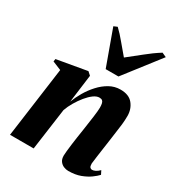

<svg xmlns="http://www.w3.org/2000/svg" viewBox="-193 -920 960 1048"><g transform="rotate(30 287.0 -396.0)"><path d="M218.5 -321Q230.5 -353 250.2 -387Q270 -421 296.8 -450.2Q323.5 -479.5 355.5 -497.5Q387.5 -515.5 424.5 -515.5Q478 -515.5 503.2 -484Q528.5 -452.5 528.5 -409.5Q528.5 -382.5 525.5 -355.2Q522.5 -328 518.2 -300.2Q514 -272.5 510.5 -244Q507 -218 502.5 -187.8Q498 -157.5 494.5 -130.8Q491 -104 489 -87.5Q489 -70 494.5 -64Q500 -58 507.5 -58Q516 -58 527.8 -63.5Q539.5 -69 552.5 -82L564 -59Q551.5 -45 529 -28.8Q506.5 -12.5 474 -0.2Q441.5 12 397.5 12Q383.5 12 369 6Q354.5 0 344.8 -13.2Q335 -26.5 335 -48.5Q335 -57.5 337 -77Q339 -96.5 342.2 -121.5Q345.5 -146.5 349.2 -172.2Q353 -198 356.5 -219.5Q360 -245 363.5 -268.5Q367 -292 369.8 -312.2Q372.5 -332.5 374 -348.2Q375.5 -364 375.5 -373Q375.5 -388.5 373.2 -399Q371 -409.5 364.8 -414.8Q358.5 -420 346 -420Q329 -420 309.5 -405.8Q290 -391.5 271 -368.2Q252 -345 235.8 -317.5Q219.5 -290 210 -263L173.5 0H24.5L85 -443L30 -465.5L32.5 -482L221.5 -515L241.5 -497ZM297.5 -571.5 216.5 -795 239 -804.5Q267 -778 295.5 -743Q324 -708 352 -676Q394.5 -709 435.8 -742.8Q477 -776.5 521.5 -804.5L549 -792L378 -571.5Z"/></g></svg>

Font: Merriweather 144pt ExtraBold
Style: Italic
Weight: 800
Italic angle: -7.8°
Version: Version 2.101